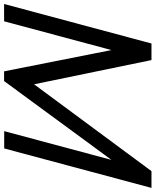

<svg xmlns="http://www.w3.org/2000/svg" viewBox="43 -829 760 938"><g transform="rotate(90 423.0 -360.0)"><path d="M-26.5 0H58L198.6 -524.5L302.5 0H350L735.1 -524.5L594.7 -0.5H679.2L872 -720H790L365.8 -146.5L247.5 -720H166.5Z"/></g></svg>

Font: Manrope
Style: MediumItalic
Weight: 500
Italic angle: -15°
Designer: Mikhail Sharanda
Foundry: Mikhail Sharanda
Version: Version 4.502;hotconv 1.0.109;makeotfexe 2.5.65596